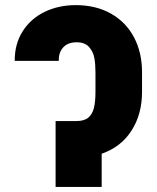

<svg xmlns="http://www.w3.org/2000/svg" viewBox="-20 -737 619 757"><path d="M356.4 -375V-452.1Q356.4 -482.9 352.1 -507.8Q347.7 -532.7 331.3 -551.5Q314.9 -570.3 282.2 -570.3Q246.6 -570.3 228.5 -549.3Q210.4 -528.3 211.9 -497.1H38.1Q37.6 -563.5 69.3 -613.5Q101.1 -663.6 156 -690.2Q210.9 -716.8 278.3 -716.8Q358.9 -716.8 418.2 -682.9Q477.5 -648.9 508.8 -589.1Q540 -529.3 540 -452.1V-375Q540 -286.6 498.5 -221.9Q457 -157.2 380.9 -130.9V0H199.2V-259.8H282.2Q312 -259.8 328.1 -273.2Q344.2 -286.6 350.3 -311.5Q356.4 -336.4 356.4 -375Z"/></svg>

Font: Pretendard Std Black
Style: Regular
Weight: 900
Designer: Base glyphs from Inter by Rasmus Andersson; Hangeul glyphs from Noto Sans CJK(Source Han Sans) by Jang Soo-young and Kan
Foundry: Kil Hyung-jin
Version: Version 1.309